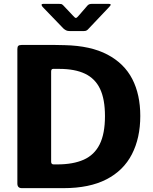

<svg xmlns="http://www.w3.org/2000/svg" viewBox="-20 -975 791 995"><path d="M93 0Q70 0 70 -24V-721Q70 -733 75 -737.5Q80 -742 92 -742Q114 -742 143.5 -742Q173 -742 205 -742Q237 -742 266 -742Q295 -742 315 -741Q450 -738 537 -692Q624 -646 665.5 -565.5Q707 -485 707 -374Q707 -260 663.5 -175.5Q620 -91 531.5 -45.5Q443 0 310 0ZM258 -123H277Q359 -123 414 -147.5Q469 -172 496.5 -227Q524 -282 524 -373Q524 -461 498.5 -514.5Q473 -568 420.5 -593Q368 -618 287 -618H255Q245 -618 245 -604V-137Q245 -123 258 -123ZM434 -947Q439 -952 444.5 -953.5Q450 -955 458 -955H544Q562 -955 546 -939L439 -826Q435 -821 429.5 -817.5Q424 -814 414 -814H342Q330 -814 323 -817.5Q316 -821 309 -827L201 -939Q195 -946 195.5 -950.5Q196 -955 204 -955H285Q294 -955 298 -954Q302 -953 308 -947L358 -894Q369 -881 374 -882Q379 -883 388 -894Z"/></svg>

Font: Libre Franklin Thin
Style: Bold
Weight: 700
Version: Version 3.000